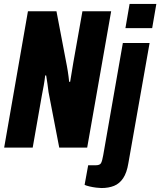

<svg xmlns="http://www.w3.org/2000/svg" viewBox="-20 -745 809 969"><path d="M1 0 121 -688H265L318 -410Q320 -400 322 -386.5Q324 -373 326 -358.5Q328 -344 329 -332H334Q337 -352 342 -380.5Q347 -409 350 -429L396 -688H541L420 0H279L225 -280Q223 -297 219.5 -322Q216 -347 213 -364H208Q206 -344 201 -315Q196 -286 191 -262L145 0ZM613 -603 634 -725H769L748 -603ZM492 204Q483 204 466 202Q449 200 432 196Q415 192 407 188L425 89H464Q484 89 490 78Q496 67 501 38L600 -528H735L628 78Q620 127 601.5 154.5Q583 182 555.5 193Q528 204 492 204Z"/></svg>

Font: Archivo ExtraCondensed ExtraBold
Style: Italic
Weight: 800
Width: 2
Italic angle: -10°
Designer: Hector Gatti
Foundry: Omnibus-Type
Version: Version 2.001